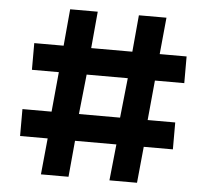

<svg xmlns="http://www.w3.org/2000/svg" viewBox="-53 -791 925 860"><g transform="rotate(5 410.0 -361.0)"><path d="M645 -570H766V-450H634L617 -271H741V-150H610L594 13H470L487 -150H301L286 13H162L178 -150H54V-271H185L202 -450H81V-570H213L228 -735H352L337 -570H522L537 -735H661ZM308 -271H493L512 -450H327Z"/></g></svg>

Font: SUITE ExtraBold
Style: Regular
Weight: 800
Designer: Sun
Foundry: Sun
Version: Version 2.040